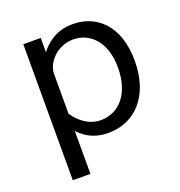

<svg xmlns="http://www.w3.org/2000/svg" viewBox="-128 -648 864 922"><g transform="rotate(-20 304.0 -187.5)"><path d="M178 165V-54C225 -4 276 10 328 10C464 10 564 -93 564 -273C564 -453 465 -540 343 -540C250 -540 201 -487 177 -457V-530H88V165ZM314 -60C258 -60 212 -93 178 -142V-346C178 -402 237 -470 320 -470C402 -470 477 -406 477 -270C477 -135 407 -60 314 -60Z"/></g></svg>

Font: Cheyenne Sans
Style: Regular
Weight: 400
Designer: The Public Sans project authors (U.S. Web Design System), Libre Franklin designed by Pablo Impallari and Rodrigo Fuenzal
Foundry: The Cheyenne Sans Project Authors
Version: Version 2.007